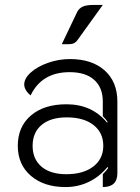

<svg xmlns="http://www.w3.org/2000/svg" viewBox="-20 -748 566 777"><path d="M52 -158Q52 -235 105 -280.5Q158 -326 249 -326Q352 -326 413 -252L416 -254Q408 -266 396 -278V-337Q396 -394 361 -425Q326 -456 262 -456Q149 -456 104 -362Q92 -371 85 -383Q78 -395 78 -406Q78 -431 105 -455Q132 -479 175 -494Q218 -509 263 -509Q352 -509 403.5 -463Q455 -417 455 -337V-47Q455 9 396 9V-43Q414 -61 418 -69L415 -72Q383 -33 339.5 -12Q296 9 245 9Q158 9 105 -36.5Q52 -82 52 -158ZM398 -158Q398 -211 358.5 -242Q319 -273 250 -273Q185 -273 148.5 -242.5Q112 -212 112 -158Q112 -104 148 -73.5Q184 -43 248 -43Q317 -43 357.5 -74Q398 -105 398 -158ZM293 -701Q300 -714 314.5 -721Q329 -728 358 -728H396L293 -585Q285 -574 273.5 -571Q262 -568 230 -569Z"/></svg>

Font: K2D ExtraLight
Style: Regular
Weight: 275
Designer: Katatrad Aksorn Co.,Ltd.
Foundry: Cadson Demak Co.,Ltd.
Version: Version 1.000; ttfautohint (v1.6)